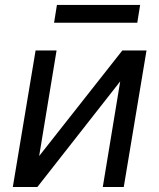

<svg xmlns="http://www.w3.org/2000/svg" viewBox="-20 -747 637 767"><path d="M136.4 -123.6 206 -545.5H122.2L31.2 0H129.3L460.2 -421.9L390.6 0H474.4L565.3 -545.5H468.8ZM196 -656.2H528.4L539.8 -727.3H207.4Z"/></svg>

Font: Magic Ui Pro
Style: Italic
Weight: 400
Italic angle: -9.39999°
Designer: Stefan Endress, Andreas Faust
Version: Version 1.000;FEAKit 1.0